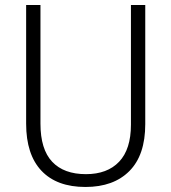

<svg xmlns="http://www.w3.org/2000/svg" viewBox="-20 -734 682 764"><path d="M558 -240Q558 -117 495 -53.5Q432 10 320 10Q206 10 145 -54.5Q84 -119 84 -242V-714H141V-242Q141 -140 187.5 -90.5Q234 -41 322 -41Q407 -41 454 -90.5Q501 -140 501 -238V-714H558Z"/></svg>

Font: Noto Sans Kannada SemiCondensed Light
Style: Regular
Weight: 300
Width: 4
Designer: Jelle Bosma - Monotype Design Team
Foundry: Monotype Imaging Inc.
Version: Version 2.005; ttfautohint (v1.8.4.7-5d5b)